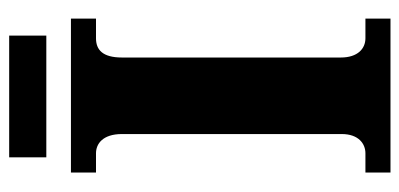

<svg xmlns="http://www.w3.org/2000/svg" viewBox="-252 -640 892 429"><g transform="rotate(-90 194.5 -426.0)"><path d="M57 -769H329V-852H57ZM23 0H367V-56H323C300 -56 280 -73 280 -111V-600C280 -643 297 -658 323 -658H367V-714H23V-658H66C87 -658 109 -643 109 -600V-109C109 -71 87 -56 66 -56H23Z"/></g></svg>

Font: Noto Serif Sinhala SemiCondensed ExtraBold
Style: Regular
Weight: 800
Width: 4
Designer: Jelle Bosma - Monotype Design Team
Foundry: Monotype Imaging Inc.
Version: Version 2.007